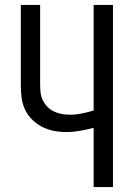

<svg xmlns="http://www.w3.org/2000/svg" viewBox="-20 -755 540 775"><path d="M358 0V-239Q331 -232 303 -227Q275 -222 247 -222Q221 -222 196 -227Q171 -232 148 -244Q125 -256 107 -275Q89 -294 79 -317Q69 -340 66.5 -366Q64 -392 64 -417V-735H142V-417Q142 -401 143.5 -384Q145 -367 152 -352Q159 -337 170.5 -325Q182 -313 197 -305.5Q212 -298 228.5 -295Q245 -292 261 -292Q286 -292 310.5 -297Q335 -302 358 -309V-735H436V0Z"/></svg>

Font: Iosevka Term SS14
Style: Regular
Weight: 400
Monospace: yes
Designer: Belleve Invis
Foundry: Belleve Invis
Version: Version 24.1.1; ttfautohint (v1.8.4)